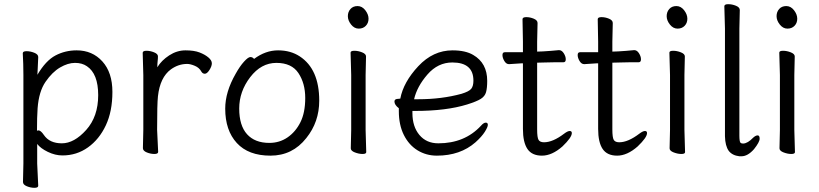

<svg xmlns="http://www.w3.org/2000/svg" viewBox="-20 -727 3919 919"><path d="M157 -101Q161 -103 164 -103Q175 -103 190 -81Q217 -41 276 -41Q335 -41 392.5 -105Q450 -169 450 -271.5Q450 -374 396 -410Q373 -426 339 -426Q305 -426 267.5 -404Q230 -382 198 -335.5Q166 -289 160 -209Q157 -167 157 -101ZM90 144 92 55V-368Q92 -421 89 -472Q89 -482 107 -482Q125 -482 144 -474.5Q163 -467 163 -454Q163 -448 162 -432Q161 -416 160.5 -398.5Q160 -381 159 -369Q199 -437 245.5 -461.5Q292 -486 347 -486Q422 -486 470 -433Q518 -380 518 -287Q518 -194 486.5 -127Q455 -60 401 -21.5Q347 17 279 17Q244 17 209 0Q174 -17 158 -38V56L163 162Q163 172 145 172Q127 172 108.5 164.5Q90 157 90 144Z M664 -18 666 -106V-367L663 -474Q663 -484 681 -484Q699 -484 717.5 -476.5Q736 -469 736 -457.5Q736 -446 734.5 -434Q733 -422 733 -405Q753 -438 790 -462Q827 -486 868 -486Q909 -486 935 -476Q961 -466 977.5 -452Q994 -438 994 -424Q994 -410 982.5 -392Q971 -374 960.5 -374Q950 -374 944 -384Q934 -403 912.5 -412Q891 -421 876 -421Q834 -421 798 -395Q746 -357 736 -266Q732 -230 732 -106L737 0Q737 10 719 10Q701 10 682.5 2.5Q664 -5 664 -18Z M1269 -43Q1318 -43 1356.5 -69.5Q1395 -96 1418 -142Q1441 -188 1441 -258Q1441 -328 1408.5 -377Q1376 -426 1303 -426Q1230 -426 1177.5 -357.5Q1125 -289 1125 -207.5Q1125 -126 1162.5 -84.5Q1200 -43 1269 -43ZM1196 -445Q1251 -486 1311 -486Q1371 -486 1415 -457Q1508 -396 1508 -245Q1508 -143 1446 -66Q1380 18 1274.5 18Q1169 18 1113.5 -42.5Q1058 -103 1058 -207Q1058 -287 1108 -374Q1128 -410 1148 -432Q1168 -454 1178.5 -454Q1189 -454 1196 -445Z M1659 -17 1661 -105V-368L1658 -475Q1658 -484 1676 -484Q1694 -484 1713 -476.5Q1732 -469 1732 -457L1730 -368V-105L1733 1Q1733 10 1715.5 10Q1698 10 1678.5 2.5Q1659 -5 1659 -17ZM1691.5 -698Q1713 -698 1728.5 -678Q1744 -658 1744 -637.5Q1744 -617 1731 -603.5Q1718 -590 1697 -590Q1676 -590 1660.5 -609.5Q1645 -629 1645 -649.5Q1645 -670 1657.5 -684Q1670 -698 1691.5 -698Z M1982 -252Q2094 -252 2189 -278Q2225 -289 2235.5 -302Q2246 -315 2246 -341Q2246 -428 2145 -428Q2076 -428 2026 -370.5Q1976 -313 1962 -252ZM1887 -254 1896 -255Q1911 -334 1982 -410Q2053 -486 2146 -486Q2208 -486 2245 -464Q2312 -425 2312 -340Q2312 -306 2306.5 -286Q2301 -266 2281 -253.5Q2261 -241 2216 -227Q2116 -196 1967 -196H1954V-186Q1954 -121 1987.5 -81Q2021 -41 2078 -41Q2204 -41 2282 -125Q2295 -140 2305 -140Q2315 -140 2315 -129.5Q2315 -119 2300.5 -96Q2286 -73 2256 -46Q2183 18 2071 18Q2020 18 1978.5 -7.5Q1937 -33 1913 -81Q1889 -129 1889 -195V-209Q1868 -225 1868 -241Q1868 -254 1887 -254Z M2553 -617 2551 -528V-480L2579 -481Q2615 -483 2655 -487H2656Q2669 -487 2678.5 -472Q2688 -457 2688 -443Q2688 -429 2677 -429H2638Q2610 -429 2590 -428L2551 -427V-108Q2551 -68 2558 -57Q2565 -46 2584 -46Q2626 -46 2680 -87Q2697 -100 2707 -100Q2717 -100 2717 -90Q2717 -69 2672 -26Q2622 18 2574 18Q2526 18 2504.5 -14Q2483 -46 2483 -110V-424H2478Q2477 -424 2417 -420H2416Q2403 -420 2394 -435Q2385 -450 2385 -463.5Q2385 -477 2396 -477H2483V-528L2481 -635Q2481 -645 2499 -645Q2517 -645 2535 -637.5Q2553 -630 2553 -617Z M2913 -617 2911 -528V-480L2939 -481Q2975 -483 3015 -487H3016Q3029 -487 3038.5 -472Q3048 -457 3048 -443Q3048 -429 3037 -429H2998Q2970 -429 2950 -428L2911 -427V-108Q2911 -68 2918 -57Q2925 -46 2944 -46Q2986 -46 3040 -87Q3057 -100 3067 -100Q3077 -100 3077 -90Q3077 -69 3032 -26Q2982 18 2934 18Q2886 18 2864.5 -14Q2843 -46 2843 -110V-424H2838Q2837 -424 2777 -420H2776Q2763 -420 2754 -435Q2745 -450 2745 -463.5Q2745 -477 2756 -477H2843V-528L2841 -635Q2841 -645 2859 -645Q2877 -645 2895 -637.5Q2913 -630 2913 -617Z M3185 -17 3187 -105V-368L3184 -475Q3184 -484 3202 -484Q3220 -484 3239 -476.5Q3258 -469 3258 -457L3256 -368V-105L3259 1Q3259 10 3241.5 10Q3224 10 3204.5 2.5Q3185 -5 3185 -17ZM3217.5 -698Q3239 -698 3254.5 -678Q3270 -658 3270 -637.5Q3270 -617 3257 -603.5Q3244 -590 3223 -590Q3202 -590 3186.5 -609.5Q3171 -629 3171 -649.5Q3171 -670 3183.5 -684Q3196 -698 3217.5 -698Z M3524 -44Q3528 -40 3536 -40H3538Q3559 -41 3585 -68Q3597 -79 3606.5 -79Q3616 -79 3616 -63Q3616 -47 3589 -13Q3559 21 3529 21H3519Q3485 17 3468 -5Q3451 -29 3450 -75V-590L3447 -697Q3447 -707 3465.5 -707Q3484 -707 3502.5 -699.5Q3521 -692 3521 -679L3519 -590V-78Q3519 -51 3524 -44Z M3711 -17 3713 -105V-368L3710 -475Q3710 -484 3728 -484Q3746 -484 3765 -476.5Q3784 -469 3784 -457L3782 -368V-105L3785 1Q3785 10 3767.5 10Q3750 10 3730.5 2.5Q3711 -5 3711 -17ZM3743.5 -698Q3765 -698 3780.5 -678Q3796 -658 3796 -637.5Q3796 -617 3783 -603.5Q3770 -590 3749 -590Q3728 -590 3712.5 -609.5Q3697 -629 3697 -649.5Q3697 -670 3709.5 -684Q3722 -698 3743.5 -698Z"/></svg>

Font: LXGW WenKai
Style: Regular
Weight: 400
Designer: LXGW / Fontworks Inc.
Foundry: LXGW / Fontworks Inc.
Version: Version 1.520; June 14, 2025